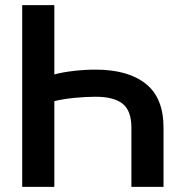

<svg xmlns="http://www.w3.org/2000/svg" viewBox="-20 -727 742 747"><path d="M491.2 0V-230.5Q491.2 -295.9 457.3 -323.2Q423.3 -350.6 351.6 -350.6Q313.5 -350.6 269.3 -346.2Q225.1 -341.8 191.4 -333.5V0H66.4V-707H191.4V-437.5Q224.6 -446.3 267.8 -451.2Q311 -456.1 351.6 -456.1Q478 -456.1 547.1 -401.1Q616.2 -346.2 616.2 -230.5V0Z"/></svg>

Font: Pretendard GOV SemiBold
Style: Regular
Weight: 600
Designer: Base glyphs from Inter by Rasmus Andersson; Hangeul glyphs from Noto Sans CJK(Source Han Sans) by Jang Soo-young and Kan
Foundry: Kil Hyung-jin
Version: Version 1.309